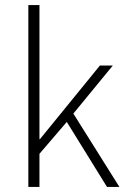

<svg xmlns="http://www.w3.org/2000/svg" viewBox="-20 -739 504 759"><path d="M92 0V-719H136V-189H138L375 -480H426L270 -290L452 0H403L244 -257L136 -131V0Z"/></svg>

Font: TypoPRO Source Sans Pro
Style: Regular
Weight: 300
Designer: Paul D. Hunt
Foundry: Adobe Systems Incorporated
Version: Version 2.020;PS 2.000;hotconv 1.0.86;makeotf.lib2.5.63406